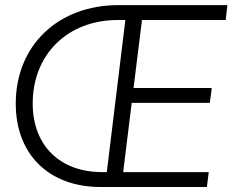

<svg xmlns="http://www.w3.org/2000/svg" viewBox="-20 -748 930 768"><path d="M382.3 0H807.6L814.9 -59.6H472.7L506.8 -336.4H819.3L827.1 -396H514.2L547.9 -668H882.8L889.6 -727.5H453.6C211.4 -727.5 43 -565.4 43 -333.5C43 -129.9 176.3 0 382.3 0ZM110.8 -333.5C110.8 -530.3 250 -668 451.7 -668H481.4L407.2 -59.6H387.7C219.7 -59.6 110.8 -166.5 110.8 -333.5Z"/></svg>

Font: Guggenheim Sans Display Light
Style: Italic
Weight: 300
Italic angle: -7°
Designer: Modified by Tom Baber under direction of Pentagram Design 2023
Foundry: rsms
Version: Version 1.001;Glyphs 3.1.2 (3151)